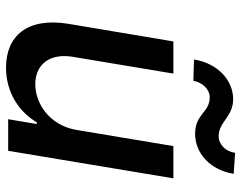

<svg xmlns="http://www.w3.org/2000/svg" viewBox="-101 -688 796 634"><g transform="rotate(90 297.0 -371.0)"><path d="M246.8 -611.5C252.5 -642.4 275.2 -665.5 301.5 -665.5C351.9 -665.5 355.5 -617.2 422.2 -617.2C484.7 -617.5 541.2 -665.5 554 -744.7L484.7 -749.3C480.5 -718.4 457 -695 430 -695C382.5 -695 365.4 -742.9 307.5 -742.9C245.4 -742.9 188.9 -692.1 176.5 -613.6ZM409.1 -226.2C393.8 -133.5 318.2 -89.5 258.5 -89.5C192.8 -89.5 155.5 -137.1 167.3 -211.3L223 -545.5H116.8L58.6 -198.5C36.6 -63.2 98.7 7.1 203.5 7.1C285.5 7.1 349.8 -36.2 383.9 -94.5H389.6L373.6 0H478L568.9 -545.5H462.4Z"/></g></svg>

Font: TID UI Medium
Style: Italic
Weight: 500
Italic angle: -9.39999°
Designer: The TID Project Authors
Foundry: Bakken & Bæck
Version: Version 1.001;hotconv 1.0.109;makeotfexe 2.5.65596